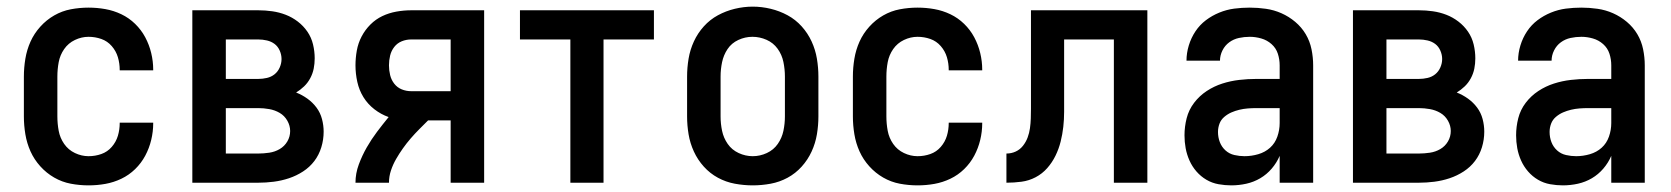

<svg xmlns="http://www.w3.org/2000/svg" viewBox="-20 -551 5040 579"><path d="M247 8Q220 8 193.5 3Q167 -2 143.5 -15.5Q120 -29 101.5 -49.5Q83 -70 72 -94.5Q61 -119 56.5 -146Q52 -173 52 -200V-320Q52 -347 56.5 -374Q61 -401 72 -425.5Q83 -450 101.5 -470.5Q120 -491 143.5 -504.5Q167 -518 193.5 -523Q220 -528 247 -528Q273 -528 298 -523.5Q323 -519 346 -508Q369 -497 387.5 -479Q406 -461 418 -438.5Q430 -416 436 -391Q442 -366 442 -341Q442 -341 442 -340.5Q442 -340 442 -339H341Q341 -339 341 -339.5Q341 -340 341 -340Q341 -360 335.5 -378.5Q330 -397 317 -412Q304 -427 285.5 -433.5Q267 -440 247 -440Q226 -440 206 -430.5Q186 -421 173.5 -403Q161 -385 157 -363.5Q153 -342 153 -320V-200Q153 -178 157 -156.5Q161 -135 173.5 -117Q186 -99 206 -89.5Q226 -80 247 -80Q267 -80 285.5 -86.5Q304 -93 317 -108Q330 -123 335.5 -141.5Q341 -160 341 -180Q341 -180 341 -180.5Q341 -181 341 -181H442Q442 -180 442 -179.5Q442 -179 442 -179Q442 -154 436 -129Q430 -104 418 -81.5Q406 -59 387.5 -41Q369 -23 346 -12Q323 -1 298 3.5Q273 8 247 8Z M560 0V-520H759Q780 -520 801 -517Q822 -514 841.5 -506.5Q861 -499 878 -486Q895 -473 907 -455.5Q919 -438 924 -417Q929 -396 929 -375Q929 -359 926 -344Q923 -329 915.5 -315Q908 -301 897 -290.5Q886 -280 873 -272Q891 -265 907 -253.5Q923 -242 934.5 -226.5Q946 -211 951 -192Q956 -173 956 -154Q956 -130 949 -107Q942 -84 928 -65.5Q914 -47 894 -34Q874 -21 851.5 -13.5Q829 -6 805.5 -3Q782 0 759 0ZM759 -313Q772 -313 785 -316Q798 -319 808 -327Q818 -335 823.5 -347.5Q829 -360 829 -373Q829 -386 823.5 -398.5Q818 -411 808 -418.5Q798 -426 785 -429Q772 -432 759 -432H661V-313ZM759 -88Q775 -88 792 -90.5Q809 -93 823.5 -101.5Q838 -110 846.5 -124.5Q855 -139 855 -156Q855 -172 846.5 -187Q838 -202 823.5 -210.5Q809 -219 792 -222Q775 -225 759 -225H661V-88Z M1052 0Q1052 -28 1062 -55Q1072 -82 1086 -106.5Q1100 -131 1117 -153.5Q1134 -176 1152 -198Q1129 -206 1109 -221.5Q1089 -237 1076 -258Q1063 -279 1057.5 -304Q1052 -329 1052 -354Q1052 -376 1056 -398.5Q1060 -421 1070.5 -441Q1081 -461 1097 -477Q1113 -493 1133 -502.5Q1153 -512 1175.5 -516Q1198 -520 1220 -520H1440V0H1339V-188H1271Q1258 -175 1244.5 -161.5Q1231 -148 1218.5 -133.5Q1206 -119 1195 -103.5Q1184 -88 1174.5 -71.5Q1165 -55 1159 -37Q1153 -19 1153 0ZM1220 -276H1339V-432H1220Q1205 -432 1191.5 -426.5Q1178 -421 1169 -409.5Q1160 -398 1156.5 -383.5Q1153 -369 1153 -354Q1153 -339 1156.5 -324.5Q1160 -310 1169 -298.5Q1178 -287 1191.5 -281.5Q1205 -276 1220 -276Z M1700 0V-432H1548V-520H1952V-432H1800V0Z M2250 8Q2223 8 2196 3Q2169 -2 2145 -15Q2121 -28 2102.5 -48.5Q2084 -69 2072.5 -94Q2061 -119 2056.5 -146Q2052 -173 2052 -200V-320Q2052 -347 2056.5 -374Q2061 -401 2072.5 -426Q2084 -451 2102.5 -471.5Q2121 -492 2145 -505Q2169 -518 2196 -524.5Q2223 -531 2250 -531Q2277 -531 2304 -524.5Q2331 -518 2355 -505Q2379 -492 2397.5 -471.5Q2416 -451 2427.5 -426Q2439 -401 2443.5 -374Q2448 -347 2448 -320V-200Q2448 -173 2443.5 -146Q2439 -119 2427.5 -94Q2416 -69 2397.5 -48.5Q2379 -28 2355 -15Q2331 -2 2304 3Q2277 8 2250 8ZM2250 -80Q2272 -80 2292.5 -89.5Q2313 -99 2325.5 -117Q2338 -135 2342.5 -156.5Q2347 -178 2347 -200V-320Q2347 -342 2342.5 -364Q2338 -386 2325 -404Q2312 -422 2291.5 -431Q2271 -440 2249 -440Q2227 -440 2206.5 -430.5Q2186 -421 2174 -403Q2162 -385 2157.5 -363.5Q2153 -342 2153 -320V-200Q2153 -178 2157.5 -156.5Q2162 -135 2174.5 -117Q2187 -99 2207.5 -89.5Q2228 -80 2250 -80Z M2747 8Q2720 8 2693.5 3Q2667 -2 2643.5 -15.5Q2620 -29 2601.5 -49.5Q2583 -70 2572 -94.5Q2561 -119 2556.5 -146Q2552 -173 2552 -200V-320Q2552 -347 2556.5 -374Q2561 -401 2572 -425.5Q2583 -450 2601.5 -470.5Q2620 -491 2643.5 -504.5Q2667 -518 2693.5 -523Q2720 -528 2747 -528Q2773 -528 2798 -523.5Q2823 -519 2846 -508Q2869 -497 2887.5 -479Q2906 -461 2918 -438.5Q2930 -416 2936 -391Q2942 -366 2942 -341Q2942 -341 2942 -340.5Q2942 -340 2942 -339H2841Q2841 -339 2841 -339.5Q2841 -340 2841 -340Q2841 -360 2835.5 -378.5Q2830 -397 2817 -412Q2804 -427 2785.5 -433.5Q2767 -440 2747 -440Q2726 -440 2706 -430.5Q2686 -421 2673.5 -403Q2661 -385 2657 -363.5Q2653 -342 2653 -320V-200Q2653 -178 2657 -156.5Q2661 -135 2673.5 -117Q2686 -99 2706 -89.5Q2726 -80 2747 -80Q2767 -80 2785.5 -86.5Q2804 -93 2817 -108Q2830 -123 2835.5 -141.5Q2841 -160 2841 -180Q2841 -180 2841 -180.5Q2841 -181 2841 -181H2942Q2942 -180 2942 -179.5Q2942 -179 2942 -179Q2942 -154 2936 -129Q2930 -104 2918 -81.5Q2906 -59 2887.5 -41Q2869 -23 2846 -12Q2823 -1 2798 3.5Q2773 8 2747 8Z M3015 0V-88Q3030 -88 3043 -94Q3056 -100 3065 -111.5Q3074 -123 3079 -136.5Q3084 -150 3086 -164.5Q3088 -179 3088.5 -193.5Q3089 -208 3089 -223Q3089 -225 3089 -227.5Q3089 -230 3089 -232Q3089 -239 3089 -246.5Q3089 -254 3089 -261V-520H3440V0H3339V-432H3189V-259Q3189 -237 3189 -214Q3189 -191 3186.5 -168.5Q3184 -146 3178.5 -124Q3173 -102 3163 -81.5Q3153 -61 3138 -44Q3123 -27 3103 -16.5Q3083 -6 3060.5 -3Q3038 0 3015 0Z M3693 8Q3674 8 3654.5 4.5Q3635 1 3618 -9Q3601 -19 3588 -34Q3575 -49 3567 -67Q3559 -85 3555.5 -104Q3552 -123 3552 -143Q3552 -169 3558.5 -194.5Q3565 -220 3581 -241Q3597 -262 3619 -276.5Q3641 -291 3666 -299Q3691 -307 3717 -310Q3743 -313 3769 -313H3839V-354Q3839 -372 3833.5 -389Q3828 -406 3814.5 -418Q3801 -430 3783.5 -435Q3766 -440 3749 -440Q3732 -440 3716 -436.5Q3700 -433 3687 -423.5Q3674 -414 3666.5 -399Q3659 -384 3659 -368Q3659 -368 3659 -368Q3659 -368 3659 -368H3558Q3558 -368 3558 -368Q3558 -368 3558 -368Q3558 -391 3565 -414Q3572 -437 3585 -456.5Q3598 -476 3616.5 -490Q3635 -504 3657 -513Q3679 -522 3702 -525Q3725 -528 3749 -528Q3773 -528 3797.5 -524.5Q3822 -521 3844.5 -511Q3867 -501 3886 -485Q3905 -469 3917.5 -448Q3930 -427 3935 -402.5Q3940 -378 3940 -354V0H3839V-81Q3830 -60 3815 -42.5Q3800 -25 3780.5 -13.5Q3761 -2 3738.5 3Q3716 8 3693 8ZM3733 -80Q3754 -80 3774.5 -86Q3795 -92 3810 -105.5Q3825 -119 3832 -139Q3839 -159 3839 -180V-225H3769Q3756 -225 3743 -224Q3730 -223 3717.5 -220Q3705 -217 3693.5 -212Q3682 -207 3672 -198.5Q3662 -190 3657.5 -178Q3653 -166 3653 -153Q3653 -137 3658.5 -122.5Q3664 -108 3675.5 -97.5Q3687 -87 3702.5 -83.5Q3718 -80 3733 -80Z M4060 0V-520H4259Q4280 -520 4301 -517Q4322 -514 4341.5 -506.5Q4361 -499 4378 -486Q4395 -473 4407 -455.5Q4419 -438 4424 -417Q4429 -396 4429 -375Q4429 -359 4426 -344Q4423 -329 4415.5 -315Q4408 -301 4397 -290.5Q4386 -280 4373 -272Q4391 -265 4407 -253.5Q4423 -242 4434.5 -226.5Q4446 -211 4451 -192Q4456 -173 4456 -154Q4456 -130 4449 -107Q4442 -84 4428 -65.5Q4414 -47 4394 -34Q4374 -21 4351.5 -13.5Q4329 -6 4305.5 -3Q4282 0 4259 0ZM4259 -313Q4272 -313 4285 -316Q4298 -319 4308 -327Q4318 -335 4323.5 -347.5Q4329 -360 4329 -373Q4329 -386 4323.5 -398.5Q4318 -411 4308 -418.5Q4298 -426 4285 -429Q4272 -432 4259 -432H4161V-313ZM4259 -88Q4275 -88 4292 -90.5Q4309 -93 4323.5 -101.5Q4338 -110 4346.5 -124.5Q4355 -139 4355 -156Q4355 -172 4346.5 -187Q4338 -202 4323.5 -210.5Q4309 -219 4292 -222Q4275 -225 4259 -225H4161V-88Z M4693 8Q4674 8 4654.5 4.5Q4635 1 4618 -9Q4601 -19 4588 -34Q4575 -49 4567 -67Q4559 -85 4555.5 -104Q4552 -123 4552 -143Q4552 -169 4558.5 -194.5Q4565 -220 4581 -241Q4597 -262 4619 -276.5Q4641 -291 4666 -299Q4691 -307 4717 -310Q4743 -313 4769 -313H4839V-354Q4839 -372 4833.5 -389Q4828 -406 4814.5 -418Q4801 -430 4783.5 -435Q4766 -440 4749 -440Q4732 -440 4716 -436.5Q4700 -433 4687 -423.5Q4674 -414 4666.5 -399Q4659 -384 4659 -368Q4659 -368 4659 -368Q4659 -368 4659 -368H4558Q4558 -368 4558 -368Q4558 -368 4558 -368Q4558 -391 4565 -414Q4572 -437 4585 -456.5Q4598 -476 4616.5 -490Q4635 -504 4657 -513Q4679 -522 4702 -525Q4725 -528 4749 -528Q4773 -528 4797.5 -524.5Q4822 -521 4844.5 -511Q4867 -501 4886 -485Q4905 -469 4917.5 -448Q4930 -427 4935 -402.5Q4940 -378 4940 -354V0H4839V-81Q4830 -60 4815 -42.5Q4800 -25 4780.5 -13.5Q4761 -2 4738.5 3Q4716 8 4693 8ZM4733 -80Q4754 -80 4774.5 -86Q4795 -92 4810 -105.5Q4825 -119 4832 -139Q4839 -159 4839 -180V-225H4769Q4756 -225 4743 -224Q4730 -223 4717.5 -220Q4705 -217 4693.5 -212Q4682 -207 4672 -198.5Q4662 -190 4657.5 -178Q4653 -166 4653 -153Q4653 -137 4658.5 -122.5Q4664 -108 4675.5 -97.5Q4687 -87 4702.5 -83.5Q4718 -80 4733 -80Z"/></svg>

Font: Zed Sans Semibold
Style: Regular
Weight: 600
Designer: Belleve Invis
Foundry: Belleve Invis
Version: Version 1.0.0; ttfautohint (v1.8.4)